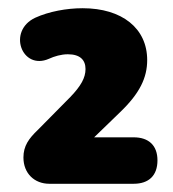

<svg xmlns="http://www.w3.org/2000/svg" viewBox="-20 -729 420 467"><path d="M305 -282C342 -282 363 -302 363 -339C363 -375 342 -395 305 -395H209L272 -456C320 -502 338 -540 338 -583C338 -660 277 -709 181 -709C142 -709 99 -701 66 -686C-3 -654 33 -557 99 -586C112 -592 129 -597 145 -597C175 -597 188 -583 188 -561C188 -540 177 -520 151 -493L72 -413C50 -392 37 -374 37 -346C37 -307 64 -282 100 -282Z"/></svg>

Font: Nunito Black
Style: Regular
Weight: 900
Designer: Vernon Adams
Foundry: Vernon Adams
Version: Version 3.602